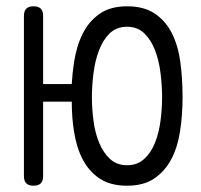

<svg xmlns="http://www.w3.org/2000/svg" viewBox="-20 -580 640 610"><path d="M117 -530V-313H208Q210 -348 215 -381Q223 -434 243 -473.5Q263 -513 297 -536.5Q331 -560 384 -560Q437 -560 471.5 -537Q506 -514 526 -474.5Q546 -435 553 -382.5Q560 -330 560 -271Q560 -214 552 -162.5Q544 -111 523.5 -73Q503 -35 469.5 -12.5Q436 10 383.5 10Q331 10 297 -12.5Q263 -35 243 -73Q223 -111 215 -163Q208 -207 208 -257H117V-20Q117 -5 109.5 2.5Q102 10 86.5 10Q71 10 63.5 2.5Q56 -5 56 -21V-529Q56 -545 63.5 -552.5Q71 -560 86.5 -560Q102 -560 109.5 -552.5Q117 -545 117 -530ZM384 -55Q416 -55 438 -75Q460 -95 472.5 -126.5Q485 -158 490 -196.5Q495 -235 495 -271Q495 -308 490 -348Q485 -388 472.5 -420.5Q460 -453 438.5 -474Q417 -495 383.5 -495Q350 -495 328.5 -474Q307 -453 294.5 -420Q282 -387 277 -347.5Q272 -308 272 -271Q272 -235 277 -196.5Q282 -158 295 -126.5Q308 -95 329.5 -75Q351 -55 384 -55Z"/></svg>

Font: Maple Mono NL ExtraLight
Style: Regular
Weight: 275
Monospace: yes
Designer: subframe7536
Version: Version 7.000